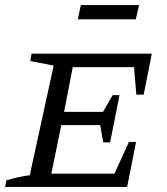

<svg xmlns="http://www.w3.org/2000/svg" viewBox="-20 -735 658 755"><path d="M0 0 5 -26Q29 -33 52 -38Q75 -43 97 -46L191 -477L99 -495L104 -524H577L545 -363H516L507 -471H266L232 -295H385L423 -361H450L413 -175H386L374 -243H221L182 -52H430L487 -177H515L480 0ZM286 -659 298 -715H527L514 -659Z"/></svg>

Font: Piazzolla SC
Style: Italic
Weight: 400
Italic angle: -11.3°
Designer: Juan Pablo del Peral
Foundry: Huerta Tipografica
Version: Version 1.330